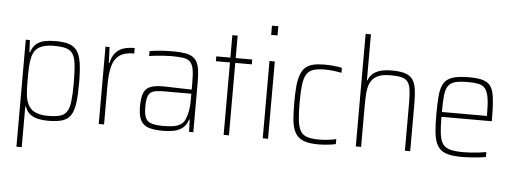

<svg xmlns="http://www.w3.org/2000/svg" viewBox="-56 -904 3362 1262"><g transform="rotate(5 1624.5 -273.5)"><path d="M87 196V-510H114L118 -430H122Q134 -467 157 -486Q180 -505 212 -511.5Q244 -518 282 -518Q338 -518 373 -506.5Q408 -495 427 -466.5Q446 -438 453.5 -386.5Q461 -335 461 -255Q461 -175 454 -123.5Q447 -72 428 -43.5Q409 -15 374 -3.5Q339 8 282 8Q239 8 208 0Q177 -8 156.5 -25.5Q136 -43 126 -72H122V196ZM273 -24Q323 -24 353 -32Q383 -40 399 -63.5Q415 -87 420.5 -133Q426 -179 426 -255Q426 -332 420.5 -378Q415 -424 399 -447Q383 -470 353 -478Q323 -486 273 -486Q216 -486 181 -467Q146 -448 134 -404Q126 -374 124 -339Q122 -304 122 -255Q122 -207 124 -172Q126 -137 132 -115Q146 -66 180.5 -45Q215 -24 273 -24Z M613 0V-510H640L644 -405H648Q658 -450 680 -474.5Q702 -499 733.5 -508.5Q765 -518 805 -518V-482Q740 -482 706 -456Q672 -430 660 -380Q648 -330 648 -259V0Z M1037 8Q981 8 944.5 -3Q908 -14 890.5 -45.5Q873 -77 873 -138Q873 -194 885 -225.5Q897 -257 927 -270Q957 -283 1011 -283Q1024 -283 1046 -282.5Q1068 -282 1096 -281Q1124 -280 1151.5 -279.5Q1179 -279 1202 -278V-324Q1202 -380 1196 -412.5Q1190 -445 1174 -461Q1158 -477 1127.5 -481.5Q1097 -486 1048 -486Q1028 -486 1001 -484Q974 -482 948.5 -479.5Q923 -477 904 -473V-506Q935 -512 975 -515Q1015 -518 1060 -518Q1104 -518 1135 -513Q1166 -508 1186 -496Q1206 -484 1217 -462.5Q1228 -441 1232.5 -408.5Q1237 -376 1237 -330V0H1209L1206 -81H1202Q1191 -43 1165 -23.5Q1139 -4 1106 2Q1073 8 1037 8ZM1037 -24Q1071 -24 1099.5 -28Q1128 -32 1149.5 -45Q1171 -58 1181 -84Q1193 -114 1197.5 -143Q1202 -172 1202 -210V-251H1020Q976 -251 951.5 -243Q927 -235 917.5 -211Q908 -187 908 -138Q908 -92 918.5 -67.5Q929 -43 957 -33.5Q985 -24 1037 -24Z M1437 0V-478H1344V-510H1437V-658H1472V-510H1581V-478H1472V0Z M1691 -682V-743H1733V-682ZM1695 0V-510H1730V0Z M2061 8Q2012 8 1979 -1.5Q1946 -11 1926.5 -30.5Q1907 -50 1897 -80.5Q1887 -111 1884 -154.5Q1881 -198 1881 -254Q1881 -318 1885.5 -363.5Q1890 -409 1902 -439.5Q1914 -470 1934 -487Q1954 -504 1984 -511Q2014 -518 2057 -518Q2086 -518 2119 -515Q2152 -512 2173 -507V-474Q2150 -479 2119 -482.5Q2088 -486 2063 -486Q2016 -486 1987 -476.5Q1958 -467 1942.5 -442Q1927 -417 1921.5 -372Q1916 -327 1916 -256Q1916 -183 1921.5 -137Q1927 -91 1942.5 -66.5Q1958 -42 1988 -33Q2018 -24 2066 -24Q2094 -24 2125.5 -28Q2157 -32 2177 -37V-4Q2157 1 2124 4.5Q2091 8 2061 8Z M2309 0V-743H2344V-440H2348Q2355 -461 2371.5 -478.5Q2388 -496 2419.5 -507Q2451 -518 2503 -518Q2557 -518 2589.5 -507.5Q2622 -497 2639 -473.5Q2656 -450 2662 -412Q2668 -374 2668 -320V0H2633V-315Q2633 -371 2628 -404.5Q2623 -438 2608.5 -456Q2594 -474 2566.5 -480Q2539 -486 2495 -486Q2438 -486 2407 -469Q2376 -452 2362.5 -422Q2349 -392 2346.5 -351.5Q2344 -311 2344 -264V0Z M3011 8Q2960 8 2925.5 0.5Q2891 -7 2870 -24.5Q2849 -42 2837.5 -72Q2826 -102 2822 -147Q2818 -192 2818 -254Q2818 -329 2822.5 -379.5Q2827 -430 2845 -461Q2863 -492 2902.5 -505Q2942 -518 3013 -518Q3062 -518 3093.5 -510.5Q3125 -503 3143.5 -485.5Q3162 -468 3170.5 -437.5Q3179 -407 3182 -362Q3185 -317 3185 -256V-243H2853Q2853 -178 2858 -135Q2863 -92 2878.5 -67.5Q2894 -43 2927 -33.5Q2960 -24 3016 -24Q3040 -24 3067.5 -26Q3095 -28 3121 -31Q3147 -34 3167 -38V-5Q3150 -2 3124 1Q3098 4 3068.5 6Q3039 8 3011 8ZM3150 -256V-296Q3150 -360 3143 -398Q3136 -436 3120.5 -455Q3105 -474 3077.5 -480Q3050 -486 3010 -486Q2957 -486 2925.5 -478.5Q2894 -471 2878 -449Q2862 -427 2857.5 -385.5Q2853 -344 2853 -275H3169Z"/></g></svg>

Font: Saira Thin SemiCondensed
Style: Regular
Weight: 100
Width: 4
Version: Version 1.101